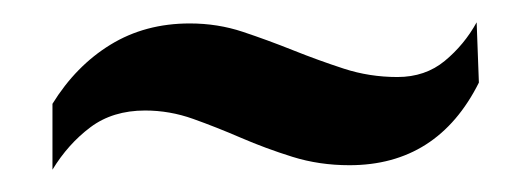

<svg xmlns="http://www.w3.org/2000/svg" viewBox="-20 -471 475 172"><path d="M409 -397Q372 -323 293 -323Q266 -323 242 -330.5Q218 -338 196 -347.5Q174 -357 153 -364.5Q132 -372 110 -372Q81 -372 61 -357Q41 -342 27 -319V-378Q48 -412 79 -431Q110 -450 150 -450Q175 -450 197.5 -442.5Q220 -435 242.5 -426Q265 -417 288 -409.5Q311 -402 336 -402Q361 -402 378.5 -416.5Q396 -431 407 -451Z"/></svg>

Font: Teutonic
Style: Regular
Weight: 400
Designer: Peter Wiegel
Foundry: Peter Wiegel
Version: 1.000